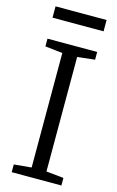

<svg xmlns="http://www.w3.org/2000/svg" viewBox="-138 -977 631 1032"><g transform="rotate(15 178.0 -461.0)"><path d="M136.5 -52V-689L39.5 -700V-743H316V-700L219 -689V-52L316 -42V0H39.5V-43ZM320.5 -922V-859H36.5V-922Z"/></g></svg>

Font: Merriweather 7pt Light
Style: Regular
Weight: 300
Designer: Eben Sorkin
Foundry: Eben Sorkin
Version: Version 2.200;gftools[0.9.31]